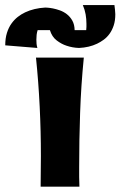

<svg xmlns="http://www.w3.org/2000/svg" viewBox="-100 -734 468 747"><path d="M226.1 -509.8Q215.3 -400.9 211.7 -294.9Q208 -189 208 -83Q208 -64.5 208 -45.7Q208 -26.9 209 -7.8H58.1Q58.1 -38.1 58.6 -67.9Q59.1 -97.7 59.1 -127Q59.1 -224.1 54.4 -319.3Q49.8 -414.6 40 -509.8ZM345.2 -714.4Q346.2 -704.6 347.4 -695.8Q348.6 -687 348.6 -678.7Q348.6 -653.8 342.5 -635.3Q336.4 -616.7 326.4 -602.8Q316.4 -588.9 303.7 -579.6Q291 -570.3 277.8 -564Q247.1 -549.3 207.5 -547.4Q181.6 -548.3 158.7 -556.2Q139.2 -562.5 120.6 -576.7Q102.1 -590.8 94.2 -616.7H46.4Q43.5 -607.4 42.5 -598.4Q41.5 -589.4 41.5 -579.6Q41.5 -571.3 42.2 -563.5Q43 -555.7 45.4 -547.4L-79.6 -557.6Q-79.6 -585 -73 -606Q-66.4 -627 -55.4 -642.3Q-44.4 -657.7 -30.5 -668.5Q-16.6 -679.2 -2 -686Q32.2 -702.1 76.2 -704.6Q76.7 -704.6 85 -704.1Q93.3 -703.6 106 -701.2Q118.7 -698.7 133.1 -693.6Q147.5 -688.5 160.2 -678.7Q172.9 -668.9 181.4 -653.8Q189.9 -638.7 190.4 -616.7H235.4Q236.3 -623.5 236.3 -629.6Q236.3 -635.7 236.3 -641.6Q236.3 -659.7 233.2 -678Q230 -696.3 222.2 -714.4Z"/></svg>

Font: Galindo
Style: Regular
Weight: 400
Version: Version 1.000